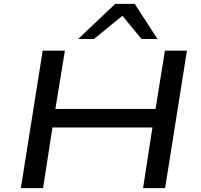

<svg xmlns="http://www.w3.org/2000/svg" viewBox="-20 -965 1033 985"><path d="M87 0 199 -705H313L264 -406H778L826 -705H939L827 0H714L762 -311H249L201 0ZM381 -765 571 -945H671L788 -765H706L608 -884L462 -765Z"/></svg>

Font: Nunito Sans 7pt Expanded Medium
Style: Italic
Weight: 500
Width: 7
Italic angle: -9°
Designer: Vernon Adams
Foundry: Vernon Adams
Version: Version 3.101;gftools[0.9.27]